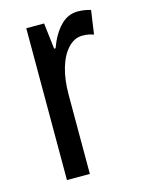

<svg xmlns="http://www.w3.org/2000/svg" viewBox="-90 -602 484 656"><g transform="rotate(-15 152.0 -273.5)"><path d="M249 -547Q273 -547 295 -540L283 -456Q266 -463 243 -463Q215 -463 192.5 -439Q170 -415 158 -374Q146 -333 146 -280V0H65V-537H128L139 -445H144Q161 -492 187.5 -519.5Q214 -547 249 -547Z"/></g></svg>

Font: Noto Sans Thai ExtCond
Style: Regular
Weight: 400
Width: 2
Designer: Monotype Design Team
Foundry: Monotype Imaging Inc.
Version: Version 2.002; ttfautohint (v1.8.4.7-5d5b)